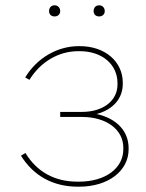

<svg xmlns="http://www.w3.org/2000/svg" viewBox="-20 -699 550 724"><path d="M354 -637C366 -637 375 -645 375 -657C375 -670 366 -679 354 -679C341 -679 333 -670 333 -657C333 -645 341 -637 354 -637ZM186 -637C198 -637 207 -645 207 -657C207 -670 198 -679 186 -679C173 -679 165 -670 165 -657C165 -645 173 -637 186 -637ZM274 5H278C389 5 465 -55 465 -136V-140C465 -203 422 -252 344 -269C408 -286 443 -329 443 -383V-387C443 -467 376 -525 281 -525H277C196 -525 119 -480 75 -407L91 -398C133 -466 201 -506 275 -506H281C365 -506 423 -456 423 -386V-380C423 -320 370 -277 289 -277H207V-258H289C382 -258 445 -210 445 -142V-136C445 -65 378 -14 278 -14H272C186 -14 119 -51 76 -122L59 -112C107 -35 181 5 274 5Z"/></svg>

Font: Fixel Display Thin
Style: Regular
Weight: 100
Designer: AlfaBravo + MacPaw
Foundry: Kyrylo Tkachov, Marchela Mozhyna, Serhii Makarenko, Maria Weinstein, Zakhar Kryvoshyya
Version: Version 1.211